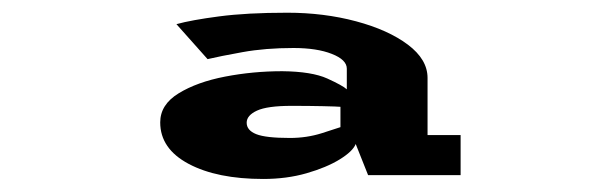

<svg xmlns="http://www.w3.org/2000/svg" viewBox="-20 -793 940 302"><path d="M394 -511.5Q321.5 -511.5 276.8 -535.2Q232 -559 232 -600.5Q232 -628.5 261 -646.2Q290 -664 334 -672.5Q378 -681 424 -681Q470.5 -680.5 494.8 -669.5Q519 -658.5 525.5 -652.5V-685Q525.5 -699 502 -708.2Q478.5 -717.5 441.5 -717.5Q397.5 -717.5 361.5 -711Q325.5 -704.5 306.5 -700L257.5 -755Q281 -761.5 324.5 -767.2Q368 -773 432 -773Q489.5 -773 540 -759.5Q590.5 -746 621.5 -722.8Q652.5 -699.5 652.5 -670.5V-580.5H704.5V-517.5H559L539.5 -566.5Q535 -555 514.2 -542.2Q493.5 -529.5 462.2 -520.5Q431 -511.5 394 -511.5ZM436 -576Q462.5 -576 486.2 -583.5Q510 -591 515.5 -593V-625Q510.5 -625.5 488 -626Q465.5 -626.5 438.5 -626.5Q400.5 -626.5 384.2 -619Q368 -611.5 368 -600Q368 -588 383 -582Q398 -576 436 -576Z"/></svg>

Font: Trispace Expanded
Style: Bold
Weight: 700
Width: 7
Designer: Tyler Finck
Foundry: Etcetera Type Company
Version: Version 1.210; ttfautohint (v1.8.3)